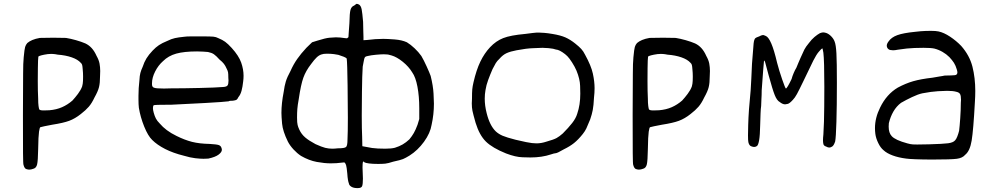

<svg xmlns="http://www.w3.org/2000/svg" viewBox="-20 -756 5121 985"><path d="M97.7 -166Q97.7 -320.3 98.6 -377Q98.6 -433.6 101.6 -461.9Q105.5 -503.9 108.9 -515.1Q112.3 -526.4 120.1 -535.2Q129.9 -543.9 146 -550.8Q162.1 -557.6 184.6 -561.5Q212.9 -562.5 253.9 -562.5Q294.9 -562.5 318.4 -561.5Q342.8 -557.6 370.1 -549.8Q397.5 -542 418 -533.2Q436.5 -524.4 450.7 -508.8Q464.8 -493.2 475.6 -468.8Q487.3 -448.2 490.7 -429.7Q494.1 -411.1 494.1 -391.6Q494.1 -378.9 493.2 -364.3Q493.2 -330.1 487.8 -308.6Q482.4 -287.1 464.8 -255.9Q451.2 -226.6 435.5 -208.5Q419.9 -190.4 394.5 -170.9Q365.2 -147.5 335 -136.2Q304.7 -125 248 -116.2Q225.6 -112.3 208 -108.4Q190.4 -104.5 187.5 -103.5Q183.6 -103.5 180.2 -80.6Q176.8 -57.6 175.8 8.8Q174.8 69.3 170.4 87.4Q166 105.5 152.3 109.4Q139.6 114.3 129.9 114.3Q124 114.3 114.7 111.3Q105.5 108.4 100.6 89.8Q98.6 86.9 98.1 29.3Q97.7 -28.3 97.7 -166ZM175.8 -250Q175.8 -226.6 177.7 -212.4Q179.7 -198.2 181.6 -194.3Q186.5 -190.4 193.8 -189.9Q201.2 -189.5 206.1 -189.5Q216.8 -189.5 233.4 -190.4Q269.5 -193.4 298.3 -206.1Q327.1 -218.8 351.6 -240.2Q365.2 -254.9 379.9 -274.4Q394.5 -293.9 401.4 -312.5Q405.3 -326.2 405.8 -341.8Q406.2 -357.4 406.2 -363.3Q406.2 -381.8 404.3 -400.4Q403.3 -416 401.4 -422.9Q399.4 -429.7 394.5 -433.6Q378.9 -451.2 347.7 -461.9Q316.4 -472.7 276.4 -475.6Q262.7 -478.5 252.9 -479Q243.2 -479.5 242.2 -479.5Q240.2 -479.5 235.4 -479Q230.5 -478.5 225.6 -478.5Q205.1 -475.6 192.4 -472.2Q179.7 -468.8 176.8 -465.8Q174.8 -454.1 174.3 -405.8Q173.8 -357.4 173.8 -339.8Q173.8 -287.1 175.8 -250Z M690.4 -246.1V-264.6Q690.4 -303.7 695.3 -344.7Q696.3 -367.2 700.2 -381.8Q704.1 -396.5 711.9 -413.1Q719.7 -437.5 731.4 -456.5Q743.2 -475.6 762.7 -496.1Q779.3 -513.7 795.4 -524.4Q811.5 -535.2 837.9 -545.9Q859.4 -556.6 877.4 -560.5Q895.5 -564.5 924.8 -567.4Q935.5 -569.3 962.9 -569.3H1016.6Q1060.5 -569.3 1074.7 -567.9Q1088.9 -566.4 1099.6 -560.5Q1121.1 -551.8 1135.3 -541.5Q1149.4 -531.2 1168.9 -509.8Q1205.1 -469.7 1217.3 -435.1Q1229.5 -400.4 1229.5 -367.2Q1229.5 -352.5 1227.5 -337.9Q1224.6 -310.5 1219.2 -290.5Q1213.9 -270.5 1203.1 -257.8Q1198.2 -247.1 1193.4 -244.1Q1188.5 -241.2 1174.8 -239.3Q1167 -239.3 1161.1 -238.8Q1155.3 -238.3 1153.3 -236.3Q1134.8 -233.4 1030.8 -227.5Q926.8 -221.7 859.4 -218.8Q825.2 -218.8 800.3 -218.3Q775.4 -217.8 771.5 -216.8Q766.6 -216.8 765.6 -210.4Q764.6 -204.1 764.6 -201.2Q764.6 -192.4 768.6 -177.7Q773.4 -160.2 779.8 -147.9Q786.1 -135.7 799.8 -122.1Q814.5 -104.5 835.9 -88.4Q857.4 -72.3 885.7 -58.6Q926.8 -38.1 964.8 -28.3Q1002.9 -18.6 1056.6 -17.6Q1091.8 -15.6 1102.5 -11.7Q1113.3 -7.8 1116.2 2.9Q1118.2 7.8 1118.2 12.7Q1118.2 24.4 1101.6 37.1Q1085 49.8 1048.8 57.6Q1037.1 58.6 1024.4 58.6Q1007.8 58.6 981.9 55.7Q956.1 52.7 923.8 43Q868.2 29.3 827.1 8.3Q786.1 -12.7 760.7 -38.1Q739.3 -58.6 719.7 -106.9Q700.2 -155.3 692.4 -203.1Q690.4 -219.7 690.4 -246.1ZM759.8 -329.1V-323.2Q759.8 -308.6 771.5 -305.7Q781.2 -301.8 821.3 -301.8Q836.9 -301.8 857.4 -302.7Q921.9 -302.7 1004.9 -304.7Q1087.9 -306.6 1123 -309.6Q1142.6 -310.5 1147.5 -317.9Q1152.3 -325.2 1152.3 -342.8Q1152.3 -348.6 1151.4 -356.4Q1151.4 -377 1149.9 -385.3Q1148.4 -393.6 1141.6 -406.2Q1136.7 -418 1128.9 -428.2Q1121.1 -438.5 1106.4 -450.2Q1088.9 -469.7 1077.6 -477.5Q1066.4 -485.4 1046.9 -489.3Q1037.1 -490.2 1021.5 -491.2Q1005.9 -492.2 991.2 -492.2Q924.8 -492.2 884.3 -481Q843.8 -469.7 816.4 -442.4Q792 -420.9 775.9 -389.2Q759.8 -357.4 759.8 -329.1Z M1423.8 -176.8Q1423.8 -225.6 1435.5 -285.2Q1439.5 -315.4 1446.3 -337.9Q1453.1 -360.4 1470.7 -392.6Q1485.4 -425.8 1504.9 -453.6Q1524.4 -481.4 1551.8 -510.7L1581.1 -539.1L1609.4 -547.9Q1649.4 -560.5 1670.4 -562.5Q1691.4 -564.5 1703.1 -564.5Q1724.6 -564.5 1749 -560.5Q1754.9 -559.6 1757.8 -559.6Q1759.8 -559.6 1761.2 -560.1Q1762.7 -560.5 1767.6 -565.4Q1767.6 -568.4 1769 -587.4Q1770.5 -606.4 1772.5 -636.7Q1773.4 -689.5 1778.3 -706.1Q1783.2 -722.7 1796.9 -727.5Q1806.6 -735.4 1808.6 -736.3H1810.5Q1814.5 -736.3 1822.3 -732.4Q1832 -725.6 1835.4 -708Q1838.9 -690.4 1842.8 -643.6Q1842.8 -617.2 1843.8 -595.7Q1844.7 -574.2 1844.7 -566.4V-549.8L1862.3 -550.8Q1906.2 -556.6 1946.3 -556.6Q1966.8 -556.6 2004.4 -553.7Q2042 -550.8 2067.4 -539.1Q2086.9 -527.3 2106.9 -508.3Q2127 -489.3 2141.6 -468.8Q2154.3 -447.3 2168.9 -415Q2183.6 -382.8 2189.5 -366.2Q2202.1 -315.4 2204.1 -275.9Q2206.1 -236.3 2206.1 -224.6Q2206.1 -168.9 2194.3 -116.2Q2187.5 -73.2 2155.3 -28.8Q2123 15.6 2081.1 42Q2060.5 54.7 2047.4 60.1Q2034.2 65.4 1998 73.2Q1970.7 82 1956.5 83.5Q1942.4 85 1919.9 85Q1891.6 85 1873 82.5Q1854.5 80.1 1848.6 76.2Q1847.7 73.2 1845.7 73.2H1842.8Q1840.8 76.2 1840.3 86.9Q1839.8 97.7 1839.8 103.5Q1839.8 116.2 1840.8 130.9Q1841.8 147.5 1841.8 160.2Q1841.8 188.5 1837.9 198.7Q1834 209 1815.4 209H1812.5Q1793.9 209 1782.2 201.7Q1770.5 194.3 1769.5 183.6Q1767.6 180.7 1765.1 166.5Q1762.7 152.3 1761.7 134.8Q1758.8 101.6 1755.4 90.8Q1752 80.1 1746.1 77.1Q1742.2 77.1 1731 78.6Q1719.7 80.1 1706.1 81.1Q1691.4 82 1676.8 82Q1644.5 82 1605 74.7Q1565.4 67.4 1524.4 43.9Q1503.9 30.3 1485.8 10.7Q1467.8 -8.8 1457 -29.3Q1430.7 -83 1427.2 -121.1Q1423.8 -159.2 1423.8 -176.8ZM1835.9 -163.1Q1835.9 -92.8 1837.9 -53.7L1838.9 -5.9L1855.5 -2.9Q1890.6 4.9 1918.5 5.9Q1946.3 6.8 1956.1 6.8Q1987.3 6.8 2005.9 2Q2028.3 -4.9 2045.9 -15.1Q2063.5 -25.4 2080.1 -41Q2093.8 -57.6 2103 -73.7Q2112.3 -89.8 2122.1 -116.2L2130.9 -145.5V-201.2Q2130.9 -261.7 2121.6 -311Q2112.3 -360.4 2094.7 -384.8Q2077.1 -414.1 2046.4 -439Q2015.6 -463.9 1988.3 -471.7Q1983.4 -472.7 1977.1 -474.6Q1970.7 -476.6 1965.8 -476.6Q1958 -477.5 1949.2 -477.5Q1934.6 -477.5 1908.7 -475.1Q1882.8 -472.7 1867.2 -468.8Q1856.4 -466.8 1853.5 -463.9Q1850.6 -460.9 1848.6 -454.1Q1847.7 -449.2 1845.2 -437.5Q1842.8 -425.8 1840.8 -414.1Q1837.9 -372.1 1836.9 -285.6Q1835.9 -199.2 1835.9 -163.1ZM1506.8 -115.2Q1508.8 -105.5 1515.6 -90.8Q1526.4 -67.4 1545.9 -50.8Q1565.4 -34.2 1598.6 -16.6Q1630.9 -2 1648.4 2.4Q1666 6.8 1684.6 6.8Q1697.3 6.8 1712.9 4.9Q1748 4.9 1755.4 -2Q1762.7 -8.8 1762.7 -40Q1764.6 -75.2 1764.6 -152.3Q1764.6 -201.2 1763.2 -316.9Q1761.7 -432.6 1758.8 -455.1Q1755.9 -460 1743.7 -464.8Q1731.4 -469.7 1715.8 -474.6Q1690.4 -479.5 1675.8 -480Q1661.1 -480.5 1657.2 -480.5Q1638.7 -480.5 1628.9 -476.6Q1616.2 -472.7 1604 -460.9Q1591.8 -449.2 1576.2 -427.7Q1548.8 -392.6 1536.1 -356.9Q1523.4 -321.3 1512.7 -248Q1506.8 -215.8 1505.4 -196.8Q1503.9 -177.7 1503.9 -153.3Q1503.9 -125 1506.8 -115.2Z M2400.4 -225.6Q2400.4 -236.3 2401.4 -249Q2401.4 -281.2 2402.8 -297.4Q2404.3 -313.5 2409.2 -334Q2423.8 -397.5 2444.3 -439.9Q2464.8 -482.4 2494.1 -513.7Q2524.4 -545.9 2561.5 -560.5Q2598.6 -575.2 2674.8 -582Q2697.3 -585 2713.4 -586.9Q2729.5 -588.9 2734.4 -588.9H2743.2Q2752.9 -588.9 2772 -587.4Q2791 -585.9 2813.5 -582Q2855.5 -575.2 2880.9 -564Q2906.2 -552.7 2931.6 -532.2Q2951.2 -516.6 2961.9 -504.9Q2972.7 -493.2 2981.4 -475.6Q3012.7 -418.9 3021.5 -378.4Q3030.3 -337.9 3030.3 -303.7Q3030.3 -280.3 3027.3 -254.9Q3025.4 -214.8 3021 -191.9Q3016.6 -168.9 3007.8 -143.6Q2995.1 -112.3 2988.3 -97.7Q2981.4 -83 2969.7 -68.4Q2946.3 -39.1 2924.8 -22Q2903.3 -4.9 2873 9.8Q2856.4 19.5 2845.2 24.9Q2834 30.3 2829.1 30.3Q2826.2 30.3 2820.8 31.7Q2815.4 33.2 2806.6 36.1Q2759.8 51.8 2701.2 51.8Q2695.3 51.8 2660.2 50.8Q2625 49.8 2576.2 31.2Q2505.9 2.9 2472.7 -29.8Q2439.5 -62.5 2419.9 -126Q2407.2 -170.9 2403.8 -187.5Q2400.4 -204.1 2400.4 -225.6ZM2466.8 -250Q2466.8 -213.9 2476.6 -175.8Q2492.2 -112.3 2523.4 -82Q2538.1 -68.4 2558.6 -59.6Q2579.1 -50.8 2625 -39.1Q2691.4 -23.4 2709 -22Q2726.6 -20.5 2732.4 -20.5Q2756.8 -20.5 2783.2 -29.3Q2821.3 -40 2835.4 -47.9Q2849.6 -55.7 2867.2 -71.3Q2896.5 -100.6 2915.5 -125Q2934.6 -149.4 2941.4 -172.9Q2957 -217.8 2957 -275.4Q2957 -281.2 2956.1 -315.9Q2955.1 -350.6 2937.5 -393.6Q2928.7 -414.1 2914.6 -436Q2900.4 -458 2890.6 -467.8Q2879.9 -478.5 2865.7 -487.8Q2851.6 -497.1 2841.8 -500Q2838.9 -500 2831.5 -502Q2824.2 -503.9 2817.4 -505.9Q2797.9 -509.8 2762.7 -510.7Q2750 -509.8 2715.3 -508.8Q2680.7 -507.8 2629.9 -498Q2598.6 -492.2 2579.1 -483.4Q2559.6 -474.6 2542 -454.1Q2530.3 -443.4 2523.4 -432.1Q2516.6 -420.9 2506.8 -401.4Q2494.1 -372.1 2484.4 -345.7Q2474.6 -319.3 2470.7 -293.9Q2466.8 -272.5 2466.8 -250Z M3225.6 -166Q3225.6 -320.3 3226.6 -377Q3226.6 -433.6 3229.5 -461.9Q3233.4 -503.9 3236.8 -515.1Q3240.2 -526.4 3248 -535.2Q3257.8 -543.9 3273.9 -550.8Q3290 -557.6 3312.5 -561.5Q3340.8 -562.5 3381.8 -562.5Q3422.9 -562.5 3446.3 -561.5Q3470.7 -557.6 3498 -549.8Q3525.4 -542 3545.9 -533.2Q3564.5 -524.4 3578.6 -508.8Q3592.8 -493.2 3603.5 -468.8Q3615.2 -448.2 3618.7 -429.7Q3622.1 -411.1 3622.1 -391.6Q3622.1 -378.9 3621.1 -364.3Q3621.1 -330.1 3615.7 -308.6Q3610.4 -287.1 3592.8 -255.9Q3579.1 -226.6 3563.5 -208.5Q3547.9 -190.4 3522.5 -170.9Q3493.2 -147.5 3462.9 -136.2Q3432.6 -125 3376 -116.2Q3353.5 -112.3 3335.9 -108.4Q3318.4 -104.5 3315.4 -103.5Q3311.5 -103.5 3308.1 -80.6Q3304.7 -57.6 3303.7 8.8Q3302.7 69.3 3298.3 87.4Q3293.9 105.5 3280.3 109.4Q3267.6 114.3 3257.8 114.3Q3252 114.3 3242.7 111.3Q3233.4 108.4 3228.5 89.8Q3226.6 86.9 3226.1 29.3Q3225.6 -28.3 3225.6 -166ZM3303.7 -250Q3303.7 -226.6 3305.7 -212.4Q3307.6 -198.2 3309.6 -194.3Q3314.5 -190.4 3321.8 -189.9Q3329.1 -189.5 3334 -189.5Q3344.7 -189.5 3361.3 -190.4Q3397.5 -193.4 3426.3 -206.1Q3455.1 -218.8 3479.5 -240.2Q3493.2 -254.9 3507.8 -274.4Q3522.5 -293.9 3529.3 -312.5Q3533.2 -326.2 3533.7 -341.8Q3534.2 -357.4 3534.2 -363.3Q3534.2 -381.8 3532.2 -400.4Q3531.2 -416 3529.3 -422.9Q3527.3 -429.7 3522.5 -433.6Q3506.8 -451.2 3475.6 -461.9Q3444.3 -472.7 3404.3 -475.6Q3390.6 -478.5 3380.9 -479Q3371.1 -479.5 3370.1 -479.5Q3368.2 -479.5 3363.3 -479Q3358.4 -478.5 3353.5 -478.5Q3333 -475.6 3320.3 -472.2Q3307.6 -468.8 3304.7 -465.8Q3302.7 -454.1 3302.2 -405.8Q3301.8 -357.4 3301.8 -339.8Q3301.8 -287.1 3303.7 -250Z M3817.4 -61.5Q3817.4 -82 3818.4 -114.3Q3820.3 -187.5 3831.1 -293.9Q3832 -315.4 3834.5 -354.5Q3836.9 -393.6 3837.9 -428.7Q3843.8 -510.7 3846.2 -532.7Q3848.6 -554.7 3855.5 -560.5Q3861.3 -564.5 3868.7 -566.9Q3876 -569.3 3880.9 -572.3Q3889.6 -576.2 3894.5 -576.2Q3895.5 -576.2 3898.4 -575.7Q3901.4 -575.2 3909.2 -571.3Q3922.9 -565.4 3937 -532.7Q3951.2 -500 3966.8 -433.6Q3977.5 -392.6 3992.7 -348.6Q4007.8 -304.7 4011.7 -301.8Q4014.6 -301.8 4022.5 -314.9Q4030.3 -328.1 4041 -350.6Q4044.9 -365.2 4051.8 -381.3Q4058.6 -397.5 4065.4 -408.2Q4069.3 -418.9 4075.7 -433.1Q4082 -447.3 4086.9 -459Q4098.6 -486.3 4106.4 -501.5Q4114.3 -516.6 4129.9 -535.2Q4143.6 -553.7 4158.7 -566.4Q4173.8 -579.1 4186.5 -585.9Q4197.3 -589.8 4203.1 -589.8Q4209 -589.8 4218.8 -586.9Q4232.4 -582 4244.6 -569.3Q4256.8 -556.6 4261.7 -543Q4268.6 -526.4 4271 -482.4Q4273.4 -438.5 4273.4 -331.1Q4273.4 -211.9 4271 -131.3Q4268.6 -50.8 4264.6 -30.3Q4257.8 -9.8 4249.5 -4.4Q4241.2 1 4234.4 1Q4227.5 1 4218.8 -3.9Q4206.1 -7.8 4204.1 -17.1Q4202.1 -26.4 4202.1 -36.1Q4202.1 -47.9 4204.1 -66.4Q4208 -124 4208.5 -210.4Q4209 -296.9 4209 -310.5Q4209 -445.3 4204.1 -485.4Q4202.1 -493.2 4201.2 -500.5Q4200.2 -507.8 4198.2 -507.8Q4197.3 -507.8 4191.9 -502.9Q4186.5 -498 4179.7 -489.3Q4168 -475.6 4152.3 -444.8Q4136.7 -414.1 4101.6 -339.8Q4079.1 -293 4068.4 -273.4Q4057.6 -253.9 4047.9 -244.1Q4031.2 -225.6 4021.5 -223.1Q4011.7 -220.7 4007.8 -220.7Q3995.1 -220.7 3980.5 -232.4Q3965.8 -240.2 3954.6 -268.1Q3943.4 -295.9 3922.9 -371.1Q3909.2 -424.8 3905.8 -435.1Q3902.3 -445.3 3901.4 -445.3Q3900.4 -445.3 3899.4 -443.4Q3898.4 -439.5 3895.5 -398.9Q3892.6 -358.4 3887.7 -293Q3887.7 -268.6 3886.2 -246.1Q3884.8 -223.6 3884.8 -211.9Q3882.8 -200.2 3881.8 -173.3Q3880.9 -146.5 3879.9 -115.2Q3878.9 -61.5 3874.5 -36.6Q3870.1 -11.7 3863.3 -6.8Q3856.4 -2 3848.6 -2Q3842.8 -2 3833 -5.9Q3823.2 -9.8 3819.3 -26.4Q3817.4 -34.2 3817.4 -61.5Z M4495.1 -204.1Q4528.3 -272.5 4585.9 -306.6Q4626 -328.1 4665 -339.4Q4704.1 -350.6 4763.7 -357.4Q4783.2 -361.3 4800.8 -363.8Q4818.4 -366.2 4825.2 -368.2Q4832 -368.2 4841.3 -368.7Q4850.6 -369.1 4859.4 -369.1Q4882.8 -369.1 4887.2 -373.5Q4891.6 -377.9 4891.6 -383.8Q4891.6 -390.6 4888.7 -399.4Q4882.8 -419.9 4874 -433.6Q4865.2 -447.3 4850.6 -462.9Q4835 -478.5 4815.4 -489.7Q4795.9 -501 4773.4 -506.8Q4755.9 -510.7 4717.8 -510.7Q4707 -510.7 4671.4 -509.8Q4635.7 -508.8 4585.9 -501Q4571.3 -498 4561.5 -498Q4555.7 -498 4547.4 -499.5Q4539.1 -501 4533.2 -508.8Q4529.3 -514.6 4529.3 -521.5Q4529.3 -531.2 4538.1 -543Q4552.7 -564.5 4583.5 -575.7Q4614.3 -586.9 4674.8 -592.8Q4707 -596.7 4728.5 -597.2Q4750 -597.7 4755.9 -597.7Q4781.2 -597.7 4794.9 -594.7Q4822.3 -588.9 4854 -567.9Q4885.7 -546.9 4911.1 -520.5Q4954.1 -471.7 4968.8 -414.1Q4983.4 -356.4 4983.4 -289.1Q4983.4 -262.7 4981.4 -232.4Q4973.6 -87.9 4964.8 -34.7Q4956.1 18.6 4931.6 38.1Q4918 54.7 4888.7 58.6Q4859.4 62.5 4763.7 62.5Q4714.8 62.5 4678.2 61Q4641.6 59.6 4628.9 57.6Q4589.8 52.7 4559.6 41.5Q4529.3 30.3 4512.7 14.6Q4497.1 2 4485.4 -22.5Q4473.6 -46.9 4470.7 -69.3Q4468.8 -84 4468.8 -98.6Q4468.8 -151.4 4495.1 -204.1ZM4539.1 -106.4Q4539.1 -74.2 4554.7 -57.6Q4573.2 -37.1 4634.8 -20.5Q4652.3 -15.6 4663.6 -15.1Q4674.8 -14.6 4685.5 -14.6Q4706.1 -14.6 4746.1 -15.6Q4817.4 -17.6 4843.8 -21Q4870.1 -24.4 4879.9 -36.1Q4885.7 -42 4891.1 -55.7Q4896.5 -69.3 4900.4 -85Q4903.3 -107.4 4906.2 -149.9Q4909.2 -192.4 4909.2 -228.5Q4910.2 -237.3 4910.2 -244.1Q4910.2 -264.6 4905.3 -273.4Q4900.4 -282.2 4885.7 -285.2Q4869.1 -290 4838.9 -290Q4826.2 -290 4792 -288.1Q4757.8 -286.1 4711.9 -277.3Q4689.5 -272.5 4658.7 -257.8Q4627.9 -243.2 4602.5 -228.5Q4579.1 -210.9 4563.5 -184.1Q4547.9 -157.2 4540 -124Q4539.1 -115.2 4539.1 -106.4Z"/></svg>

Font: JasonHandwriting4
Style: Regular
Weight: 400
Version: Version 1.01.21